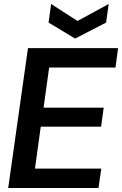

<svg xmlns="http://www.w3.org/2000/svg" viewBox="-20 -941 611 961"><path d="M21 0 120 -700H571L558 -603H226L198 -402H499L486 -307H184L155 -97H487L473 0ZM356 -748 223 -828 236 -921 368 -836 524 -921 511 -828Z"/></svg>

Font: Host Grotesk SemiBold
Style: Italic
Weight: 600
Italic angle: -8°
Designer: Doğukan Karapınar based on Poppins by Indian Type Foundry, Jonny Pinhorn
Foundry: Element Type
Version: Version 1.001; ttfautohint (v1.8.4.7-5d5b)